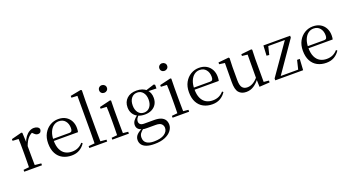

<svg xmlns="http://www.w3.org/2000/svg" viewBox="-63 -1617 4913 2689"><g transform="rotate(-20 2393.0 -272.5)"><path d="M41.5 0V-27.8L151.6 -39.6H192.9L305.9 -27.8V0ZM123.9 0Q125.1 -24.4 125.6 -65.3Q126.1 -106.3 126.6 -150.7Q127.1 -195.1 127.1 -228.5V-289.4Q127.1 -341 126.5 -380.9Q125.9 -420.7 123.9 -457.5L35.8 -462.4V-487.9L189.9 -528L202.9 -519.8L209.3 -379V-378V-228.5Q209.3 -195.1 209.8 -150.7Q210.3 -106.3 210.8 -65.3Q211.3 -24.4 212.3 0ZM208.5 -318.6 186.9 -371H204.7Q220.2 -419.5 247.1 -455.5Q274 -491.4 307.4 -511Q340.8 -530.6 376 -530.6Q404.9 -530.6 426.7 -519.1Q448.6 -507.7 455.6 -485.6Q455.4 -459.5 443 -444.3Q430.7 -429.1 403.7 -429.1Q385.2 -429.1 370.3 -438.7Q355.5 -448.4 337.8 -466.9L314.8 -488.8L360.3 -487.2Q308 -473 271.4 -432.7Q234.8 -392.5 208.5 -318.6Z M746.3 14.6Q672.5 14.6 614.6 -15.4Q556.7 -45.5 524.1 -106.2Q491.4 -167 491.4 -256.8Q491.4 -341.1 525.5 -402.5Q559.6 -463.8 615.8 -497.2Q672 -530.6 737.9 -530.6Q803.2 -530.6 849.4 -503.3Q895.6 -475.9 920.1 -429.2Q944.7 -382.4 944.7 -323.2Q944.7 -286.8 938.4 -262.9H529.6V-294.2H820.3Q846.6 -294.2 856 -308.2Q865.3 -322.1 865.3 -352.3Q865.3 -416.2 831.2 -457.5Q797.2 -498.8 735.6 -498.8Q691.8 -498.8 656 -471.6Q620.1 -444.5 599 -392.8Q577.9 -341.2 577.9 -268.7Q577.9 -188 602.4 -135.9Q626.9 -83.8 669.9 -59.4Q713 -35 768.5 -35Q821.5 -35 860.8 -53.7Q900.2 -72.3 930.7 -108.1L946.6 -94.3Q914 -43.5 864 -14.4Q814 14.6 746.3 14.6Z M1011.6 0V-27.8L1128.5 -38.6H1160.1L1277.7 -27.8V0ZM1101.7 0Q1102.7 -31.5 1103.2 -70.8Q1103.7 -110.1 1104.2 -151.5Q1104.7 -192.9 1104.7 -228.5V-743.7L1016.7 -748.1V-775.1L1175.1 -805.5L1190.1 -796.5L1186.9 -641V-228.5Q1186.9 -192.9 1187.4 -151.5Q1187.9 -110.1 1188.5 -70.8Q1189.1 -31.5 1190.1 0Z M1354.3 0V-27.8L1464.1 -38.6H1495.5L1601.3 -27.8V0ZM1437.3 0Q1438.3 -24.4 1439.2 -65.3Q1440.1 -106.3 1440.6 -150.7Q1441.1 -195.1 1441.1 -228.5V-288.8Q1441.1 -339.6 1440.2 -380.6Q1439.3 -421.6 1437.3 -458.9L1348.3 -463V-488.6L1512.7 -528L1524.9 -519.8L1522.5 -380.2V-228.5Q1522.5 -195.1 1523 -150.7Q1523.5 -106.3 1524.1 -65.3Q1524.7 -24.4 1525.7 0ZM1473.8 -655Q1449.9 -655 1433.1 -670.5Q1416.3 -686 1416.3 -711.1Q1416.3 -735.9 1433.1 -751.8Q1449.9 -767.7 1473.8 -767.7Q1497.2 -767.7 1514.7 -751.8Q1532.2 -735.9 1532.2 -711.1Q1532.2 -686 1514.7 -670.5Q1497.2 -655 1473.8 -655Z M1891.5 259.8Q1816.9 259.8 1771.3 242.6Q1725.7 225.4 1705 195.8Q1684.2 166.2 1684.2 128Q1684.2 81.5 1717.8 48.1Q1751.4 14.6 1816.6 -11.3L1821.8 -2.4Q1783.2 27 1765.2 52.1Q1747.2 77.1 1747.2 113.8Q1747.2 168.1 1785.4 195.9Q1823.7 223.7 1894.5 223.7Q1998.6 223.7 2051.8 187.3Q2104.9 151 2104.9 96.6Q2104.9 63.1 2081.1 38.5Q2057.3 13.9 1993.8 13.9H1871Q1847.9 13.9 1829.9 12.8Q1811.9 11.7 1795.8 6.9V4.5Q1718.7 -15.2 1718.7 -83.9Q1718.7 -115.9 1738.3 -144.9Q1758 -173.9 1803.3 -208.6V-217.6L1826.1 -206.2Q1799.8 -179.2 1787.4 -160.2Q1775.1 -141.1 1775.1 -115.9Q1775.1 -90.3 1793 -74.3Q1810.9 -58.2 1851.7 -58.2H1998.5Q2059.4 -58.2 2098.5 -42.6Q2137.6 -26.9 2156.8 2.8Q2176.1 32.6 2176.1 75Q2176.1 121.1 2143.5 163.8Q2110.9 206.5 2047.7 233.1Q1984.5 259.8 1891.5 259.8ZM1904.4 -174.1Q1843.8 -174.1 1799.8 -196.5Q1755.8 -218.9 1732.3 -258.7Q1708.7 -298.6 1708.7 -351.9Q1708.7 -432.7 1761.5 -481.7Q1814.3 -530.6 1904.6 -530.6Q1951.5 -530.6 1988.4 -517.7Q2025.3 -504.7 2049.1 -480.5L2051.8 -477.8Q2100.1 -432.4 2100.1 -351.9Q2100.1 -298.6 2076.2 -258.7Q2052.2 -218.9 2008.3 -196.5Q1964.5 -174.1 1904.4 -174.1ZM1903.6 -203.7Q1958.5 -203.7 1991.2 -244.9Q2024 -286.1 2024 -352.7Q2024 -420.4 1991.1 -460.7Q1958.3 -501 1905.4 -501Q1850.8 -501 1818.3 -460.2Q1785.8 -419.4 1785.8 -351.9Q1785.8 -285.3 1817.7 -244.5Q1849.6 -203.7 1903.6 -203.7ZM2018.9 -467.3V-483.9H2024.9L2164.1 -527.5L2180.5 -516.5V-462.2Z M2252.3 0V-27.8L2362.1 -38.6H2393.5L2499.3 -27.8V0ZM2335.3 0Q2336.3 -24.4 2337.2 -65.3Q2338.1 -106.3 2338.6 -150.7Q2339.1 -195.1 2339.1 -228.5V-288.8Q2339.1 -339.6 2338.2 -380.6Q2337.3 -421.6 2335.3 -458.9L2246.3 -463V-488.6L2410.7 -528L2422.9 -519.8L2420.5 -380.2V-228.5Q2420.5 -195.1 2421 -150.7Q2421.5 -106.3 2422.1 -65.3Q2422.7 -24.4 2423.7 0ZM2371.8 -655Q2347.9 -655 2331.1 -670.5Q2314.3 -686 2314.3 -711.1Q2314.3 -735.9 2331.1 -751.8Q2347.9 -767.7 2371.8 -767.7Q2395.2 -767.7 2412.7 -751.8Q2430.2 -735.9 2430.2 -711.1Q2430.2 -686 2412.7 -670.5Q2395.2 -655 2371.8 -655Z M2844.3 14.6Q2770.5 14.6 2712.6 -15.4Q2654.7 -45.5 2622.1 -106.2Q2589.4 -167 2589.4 -256.8Q2589.4 -341.1 2623.5 -402.5Q2657.6 -463.8 2713.8 -497.2Q2770 -530.6 2835.9 -530.6Q2901.2 -530.6 2947.4 -503.3Q2993.6 -475.9 3018.1 -429.2Q3042.7 -382.4 3042.7 -323.2Q3042.7 -286.8 3036.4 -262.9H2627.6V-294.2H2918.3Q2944.6 -294.2 2954 -308.2Q2963.3 -322.1 2963.3 -352.3Q2963.3 -416.2 2929.2 -457.5Q2895.2 -498.8 2833.6 -498.8Q2789.8 -498.8 2754 -471.6Q2718.1 -444.5 2697 -392.8Q2675.9 -341.2 2675.9 -268.7Q2675.9 -188 2700.4 -135.9Q2724.9 -83.8 2767.9 -59.4Q2811 -35 2866.5 -35Q2919.5 -35 2958.8 -53.7Q2998.2 -72.3 3028.7 -108.1L3044.6 -94.3Q3012 -43.5 2962 -14.4Q2912 14.6 2844.3 14.6Z M3348.9 14.6Q3277.8 14.6 3239.1 -29.8Q3200.3 -74.2 3201.3 -185.8L3203.5 -483.7L3225.7 -466.6L3121.1 -481V-507.3L3277.5 -523L3288.2 -511.5L3283.8 -380.4V-185.1Q3283.8 -105.3 3309.6 -73.3Q3335.4 -41.4 3384.3 -41.4Q3430.8 -41.4 3474.1 -68.1Q3517.4 -94.9 3552.9 -141.8L3576.1 -103H3549.7Q3511.1 -51 3461.2 -18.2Q3411.3 14.6 3348.9 14.6ZM3544.4 9.3 3540.8 -114.1V-115.5L3542.4 -471.2L3461.2 -480.3V-506.2L3616.2 -523L3626.4 -511.5L3622.4 -380.4V-35L3698.3 -27.4V0.2Z M3783 0V-27.8L4115.5 -503.9V-476.3L4107.5 -484.9H3977.9H3830.2L3859.7 -503.9L3825.1 -362.4L3785.8 -366.2L3793.8 -516H4192.1V-487.9L3862.1 -11.8L3867.6 -51.4L3869.1 -31.1H4004.5H4157.3L4131.3 -13.5L4167.9 -165H4208.1L4198.1 0Z M4542.3 14.6Q4468.5 14.6 4410.6 -15.4Q4352.7 -45.5 4320.1 -106.2Q4287.4 -167 4287.4 -256.8Q4287.4 -341.1 4321.5 -402.5Q4355.6 -463.8 4411.8 -497.2Q4468 -530.6 4533.9 -530.6Q4599.2 -530.6 4645.4 -503.3Q4691.6 -475.9 4716.1 -429.2Q4740.7 -382.4 4740.7 -323.2Q4740.7 -286.8 4734.4 -262.9H4325.6V-294.2H4616.3Q4642.6 -294.2 4652 -308.2Q4661.3 -322.1 4661.3 -352.3Q4661.3 -416.2 4627.2 -457.5Q4593.2 -498.8 4531.6 -498.8Q4487.8 -498.8 4452 -471.6Q4416.1 -444.5 4395 -392.8Q4373.9 -341.2 4373.9 -268.7Q4373.9 -188 4398.4 -135.9Q4422.9 -83.8 4465.9 -59.4Q4509 -35 4564.5 -35Q4617.5 -35 4656.8 -53.7Q4696.2 -72.3 4726.7 -108.1L4742.6 -94.3Q4710 -43.5 4660 -14.4Q4610 14.6 4542.3 14.6Z"/></g></svg>

Font: Noto Serif HK ExtraLight
Style: Regular
Weight: 200
Designer: Ryoko NISHIZUKA 西塚涼子 (kana & ideographs); Frank Grießhammer (Latin, Greek & Cyrillic); Wenlong ZHANG 张文龙 (bopomofo); San
Foundry: Adobe
Version: Version 2.002-H1;hotconv 1.1.0;makeotfexe 2.6.0